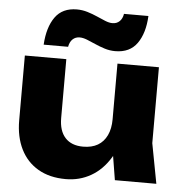

<svg xmlns="http://www.w3.org/2000/svg" viewBox="-57 -873 890 943"><g transform="rotate(5 388.5 -401.5)"><path d="M301.8 15.8Q222 15.8 165.4 -17.1Q108.8 -50 78.9 -110.3Q49 -170.6 49 -251.8V-571.4H253.4V-281.4Q253.4 -218 284.3 -184.2Q315.2 -150.4 372.6 -150.4Q415.6 -150.4 444.9 -167.5Q474.2 -184.6 489.9 -217.7Q505.6 -250.8 505.6 -296.6L568.6 -263.8Q557.6 -173.2 519.5 -110.7Q481.4 -48.2 425.3 -16.2Q369.2 15.8 301.8 15.8ZM542.8 0 505.6 -228.6V-571.4H710V-197.2L747.2 0ZM136.4 -632.6Q141.4 -718.8 177.2 -769Q213 -819.2 284.2 -819.2Q311.2 -819.2 336.7 -811.4Q362.2 -803.6 384.7 -793.6Q407.2 -783.6 427.2 -775.4Q447.2 -767.2 463.5 -767.2Q484.6 -767.2 498.5 -780.5Q512.4 -793.7 516.2 -817.6H636.6Q632.6 -733 596.7 -682.2Q560.8 -631.4 488.8 -631.4Q461.8 -631.4 436.3 -639.5Q410.8 -647.6 388.3 -657.7Q365.8 -667.8 346 -675.6Q326.2 -683.4 309.9 -683.4Q288.9 -683.4 275.1 -670.2Q261.2 -657 256.8 -632.6Z"/></g></svg>

Font: Unbounded
Style: Regular
Weight: 400
Designer: Luke Prowse, Jean-Baptiste Morizot, Fátima Lázaro, Florian Runge
Foundry: NaN
Version: Version 1.701;gftools[0.9.28.dev5+ged2979d]